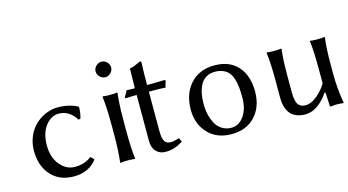

<svg xmlns="http://www.w3.org/2000/svg" viewBox="-75 -927 2205 1217"><g transform="rotate(-15 1028.0 -319.0)"><path d="M293.9 -399.9Q240.7 -399.9 204.3 -351.1Q168 -302.2 168 -224.1Q168 -146 208.7 -96.4Q249.5 -46.9 306.2 -46.9Q370.1 -46.9 413.1 -81.1H417L437 -61Q383.8 9.8 284.2 9.8Q190.9 9.8 135.5 -51.3Q80.1 -112.3 80.1 -211.9Q80.1 -262.7 99.1 -306.6Q118.2 -350.6 148.9 -379.2Q179.7 -407.7 218 -423.8Q256.3 -439.9 295.9 -439.9Q370.1 -439.9 425.8 -410.2L428.2 -407.2Q428.2 -365.7 417 -332L403.8 -331.1Q384.8 -364.3 355.2 -382.1Q325.7 -399.9 293.9 -399.9Z M603.5 -561.5Q587.9 -577.1 587.9 -597.2Q587.9 -617.2 603.5 -632.6Q619.1 -647.9 639.2 -647.9Q659.2 -647.9 674.6 -632.6Q689.9 -617.2 689.9 -597.2Q689.9 -577.1 674.6 -561.5Q659.2 -545.9 639.2 -545.9Q619.1 -545.9 603.5 -561.5ZM598.1 -180.2V-250Q598.1 -356.4 588.9 -430.2L590.8 -433.1Q609.4 -430.2 638.2 -430.2Q667 -430.2 685.1 -433.1L687 -430.2Q678.2 -356.9 678.2 -250V-180.2Q678.2 -73.2 687 0L685.1 2.9Q667 0 638.2 0Q608.9 0 590.8 2.9L588.9 0Q598.1 -73.7 598.1 -180.2Z M800.8 -430.2Q800.8 -460.4 802 -500Q803.2 -539.6 803.2 -557.1L805.2 -560.1Q819.8 -562 831.1 -566.2Q842.3 -570.3 854.7 -576.7Q867.2 -583 875 -585.9Q883.8 -585.9 883.8 -576.2Q880.9 -518.1 880.9 -430.2H926.8Q960.9 -430.2 997.1 -432.1L1002 -424.8Q993.2 -401.9 989.7 -383.8Q957 -386.2 918 -386.2H880.9V-126Q880.9 -81.5 892.6 -61.3Q904.3 -41 933.1 -41Q952.6 -41 988.8 -51.8L1001 -26.9Q969.7 -6.8 943.1 1.5Q916.5 9.8 884.8 9.8Q848.1 9.8 824.5 -14.9Q800.8 -39.6 800.8 -85.9V-386.2Q772 -386.2 729 -383.8L724.1 -391.1Q740.2 -416 747.1 -432.1Q759.3 -430.2 800.8 -430.2Z M1107.9 -205.1Q1107.9 -311.5 1166.7 -375.7Q1225.6 -439.9 1323.7 -439.9Q1423.3 -439.9 1477.5 -378.9Q1531.7 -317.9 1531.7 -213.9Q1531.7 -114.3 1474.6 -52.2Q1417.5 9.8 1319.8 9.8Q1222.7 9.8 1165.3 -51.3Q1107.9 -112.3 1107.9 -205.1ZM1316.9 -399.9Q1283.2 -399.9 1258.5 -384.8Q1233.9 -369.6 1220.7 -343.3Q1207.5 -316.9 1201.7 -287.1Q1195.8 -257.3 1195.8 -222.2Q1195.8 -196.8 1199.2 -172.4Q1202.6 -147.9 1212.2 -121.3Q1221.7 -94.7 1236.1 -75Q1250.5 -55.2 1274.4 -42.5Q1298.3 -29.8 1328.6 -29.8Q1378.4 -29.8 1411.1 -76.9Q1443.8 -124 1443.8 -195.8Q1443.8 -234.9 1440.9 -263.9Q1438 -293 1429.7 -319.6Q1421.4 -346.2 1407.5 -363Q1393.6 -379.9 1370.8 -389.9Q1348.1 -399.9 1316.9 -399.9Z M1956.5 -92.8 1954.6 -91.8Q1926.8 -48.8 1887 -19.5Q1847.2 9.8 1803.7 9.8Q1768.1 9.8 1741.9 -2Q1715.8 -13.7 1701.7 -33.9Q1687.5 -54.2 1681.2 -77.9Q1674.8 -101.6 1674.8 -128.9V-250Q1674.8 -362.3 1665.5 -430.2L1668 -433.1Q1686 -430.2 1714.8 -430.2Q1743.7 -430.2 1761.7 -433.1L1763.7 -430.2Q1754.9 -370.1 1754.9 -250V-149.9Q1754.9 -116.7 1760 -94.7Q1765.1 -72.8 1775.1 -62.7Q1785.2 -52.7 1795.4 -49.3Q1805.7 -45.9 1820.8 -45.9Q1855.5 -45.9 1894.5 -77.9Q1933.6 -109.9 1958.5 -151.9V-250Q1958.5 -365.7 1949.7 -430.2L1951.7 -433.1Q1969.7 -430.2 1998.5 -430.2Q2027.3 -430.2 2045.9 -433.1L2047.9 -430.2Q2038.6 -367.2 2038.6 -250V-192.9Q2038.6 -93.8 2055.7 0L2053.7 2.9Q2033.7 0 2008.8 0Q1994.1 0 1974.6 2.9Q1965.8 2.9 1965.8 0L1960.9 -89.8Z"/></g></svg>

Font: Linear Smooth
Style: Regular
Weight: 400
Designer: Philipp H. Poll, Flanker
Foundry: Philipp H. Poll, reworked by Flanker
Version: Version 1.061 | FøM Fix